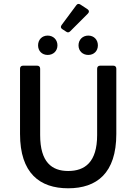

<svg xmlns="http://www.w3.org/2000/svg" viewBox="-20 -966 708 997"><path d="M376 -938.5 299.8 -835.9C293.9 -827.1 294.9 -820.3 303.7 -814.5L323.2 -801.8C331.1 -795.9 337.9 -796.9 344.7 -803.7L436.5 -895.5C444.3 -903.3 443.4 -912.1 434.6 -918L397.5 -942.4C389.6 -947.3 381.8 -947.3 376 -938.5ZM177.7 -730.5C177.7 -701.2 198.2 -680.7 227.5 -680.7C256.8 -680.7 278.3 -701.2 278.3 -730.5C278.3 -759.8 256.8 -781.2 227.5 -781.2C198.2 -781.2 177.7 -759.8 177.7 -730.5ZM387.7 -730.5C387.7 -701.2 409.2 -680.7 438.5 -680.7C467.8 -680.7 488.3 -701.2 488.3 -730.5C488.3 -759.8 467.8 -781.2 438.5 -781.2C409.2 -781.2 387.7 -759.8 387.7 -730.5ZM84 -270.5C84 -66.4 186.5 11.7 334 11.7C482.4 11.7 584 -66.4 584 -270.5V-609.4C584 -619.1 578.1 -625 568.4 -625H500C490.2 -625 484.4 -619.1 484.4 -609.4V-264.6C484.4 -124 420.9 -78.1 334 -78.1C249 -78.1 188.5 -124 188.5 -264.6V-609.4C188.5 -619.1 182.6 -625 172.9 -625H99.6C89.8 -625 84 -619.1 84 -609.4Z"/></svg>

Font: Ed Sans Neue Medium
Style: Regular
Weight: 500
Designer: Stephen Hutchings
Version: Version 1.004;PS 001.004;hotconv 1.0.88;makeotf.lib2.5.64775